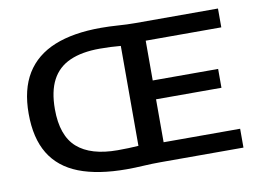

<svg xmlns="http://www.w3.org/2000/svg" viewBox="-68 -701 1092 808"><g transform="rotate(-10 477.5 -297.5)"><path d="M412.5 4.5Q290 4.5 208.5 -27.2Q127 -59 86.5 -125.8Q46 -192.5 46 -297Q46 -400.5 87.2 -467.8Q128.5 -535 209 -567.8Q289.5 -600.5 407.5 -600.5Q443 -600.5 481.2 -597.8Q519.5 -595 554 -595H907.5V-514.5H584.5V-80.5H911.5V0H557.5Q521.5 0 484 2.2Q446.5 4.5 412.5 4.5ZM389 -81Q413.5 -81 435.8 -81.8Q458 -82.5 477.5 -84V-511Q455.5 -513 434 -514Q412.5 -515 388 -515Q311.5 -515 260.2 -492.2Q209 -469.5 183.5 -421.2Q158 -373 158 -296.5Q158 -183.5 216 -132.2Q274 -81 389 -81ZM540.5 -264V-344.5H864V-264Z"/></g></svg>

Font: Encode Sans SC SemiExpanded Medium
Style: Regular
Weight: 500
Width: 6
Designer: Multiple Designers
Foundry: Impallari Type
Version: Version 3.002